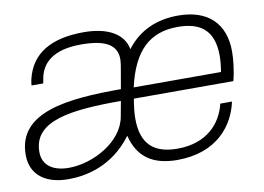

<svg xmlns="http://www.w3.org/2000/svg" viewBox="-64 -634 1020 743"><g transform="rotate(-10 446.0 -263.0)"><path d="M149 12C214 12 322 -6 402 -114C423 -28 481 12 577 12C734 12 805 -84 824 -174H778C761 -101 703 -31 585 -31C497 -31 444 -70 444 -173C444 -196 447 -222 452 -251H843C854 -293 858 -337 858 -365C858 -475 793 -538 676 -538C591 -538 521 -507 472 -442C461 -503 400 -538 305 -538C180 -538 97 -494 74 -392C72 -383 71 -373 71 -370H117L120 -387C130 -446 174 -493 287 -493C391 -493 427 -462 427 -410C427 -402 424 -380 422 -371L409 -296C199 -296 2 -277 2 -109C2 -27 64 12 149 12ZM459 -294C491 -435 558 -495 667 -495C754 -495 808 -459 808 -357C808 -338 806 -318 802 -294ZM158 -31C101 -31 56 -55 56 -111C56 -233 202 -251 401 -251L390 -191C373 -95 254 -31 158 -31Z"/></g></svg>

Font: Archivo Thin
Style: Italic
Weight: 100
Italic angle: -10°
Designer: Hector Gatti
Foundry: Omnibus-Type
Version: Version 2.001